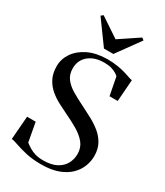

<svg xmlns="http://www.w3.org/2000/svg" viewBox="-238 -1070 1015 1179"><g transform="rotate(30 270.0 -481.0)"><path d="M257.5 11Q196.5 11 150 0.2Q103.5 -10.5 72.2 -21.8Q41 -33 25 -34.5L38 -199.5H99L123.5 -65.5Q140 -53 158.2 -41.8Q176.5 -30.5 200.2 -23.5Q224 -16.5 256.5 -16.5Q314 -16.5 350.2 -35.8Q386.5 -55 403.8 -86.8Q421 -118.5 421 -155.5Q421 -200 395.8 -231.5Q370.5 -263 328.5 -287.8Q286.5 -312.5 236.5 -336Q205.5 -351 171.2 -368.8Q137 -386.5 107.2 -411.8Q77.5 -437 58.8 -473Q40 -509 40 -560.5Q40 -610 69.5 -653.8Q99 -697.5 154.5 -724.5Q210 -751.5 287.5 -752.5Q329.5 -752.5 361.8 -747.2Q394 -742 418 -734.8Q442 -727.5 458.2 -721.8Q474.5 -716 483 -715.5L471.5 -561.5H413.5L389 -688.5Q383 -695 369.5 -703.5Q356 -712 334.8 -718.2Q313.5 -724.5 283.5 -724.5Q236 -724.5 202.2 -708.2Q168.5 -692 150.2 -663.8Q132 -635.5 132 -599Q132 -555 153.8 -526Q175.5 -497 213.5 -474.2Q251.5 -451.5 300.5 -427.5Q335.5 -410 373.2 -390Q411 -370 443.8 -343.8Q476.5 -317.5 496.5 -281.5Q516.5 -245.5 516.5 -195.5Q516.5 -159.5 502.5 -123Q488.5 -86.5 458 -56.2Q427.5 -26 378 -7.5Q328.5 11 257.5 11ZM237.5 -798 118 -962.5 133.5 -974.5 270.5 -883 407.5 -974.5 423 -962.5 304 -798Z"/></g></svg>

Font: Merriweather 144pt Medium
Style: Regular
Weight: 500
Version: Version 2.100